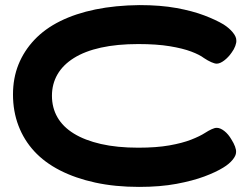

<svg xmlns="http://www.w3.org/2000/svg" viewBox="-20 -717 987 754"><path d="M526 17Q432 17 354 0Q276 -17 215.5 -48Q155 -79 114.5 -123Q74 -167 52.5 -223.5Q31 -280 31 -346Q31 -410 52.5 -463.5Q74 -517 115 -560.5Q156 -604 216.5 -634Q277 -664 355 -680Q433 -696 528 -697Q610 -697 673 -685.5Q736 -674 782 -656.5Q828 -639 858 -621Q880 -607 894 -590Q908 -573 908 -559Q909 -550 904 -536.5Q899 -523 890 -511Q877 -492 860.5 -479.5Q844 -467 831 -467Q823 -467 809.5 -473Q796 -479 781 -489Q764 -502 731 -514.5Q698 -527 646.5 -535.5Q595 -544 523 -544Q440 -544 376.5 -530Q313 -516 270 -489Q227 -462 205.5 -424.5Q184 -387 184 -341Q184 -294 205.5 -256.5Q227 -219 270 -192.5Q313 -166 376.5 -151.5Q440 -137 523 -137Q594 -137 645 -146Q696 -155 730.5 -168.5Q765 -182 785 -195Q799 -204 811 -209.5Q823 -215 831 -215Q845 -215 861 -202.5Q877 -190 889 -169Q898 -155 903 -141.5Q908 -128 907 -119Q907 -106 893.5 -89.5Q880 -73 857 -59Q828 -41 782.5 -24Q737 -7 673 5Q609 17 526 17Z"/></svg>

Font: Fredoka Expanded SemiBold
Style: Regular
Weight: 600
Width: 7
Designer: Ben Nathan
Foundry: Milena B. Brandão, Ben Nathan
Version: Version 2.001